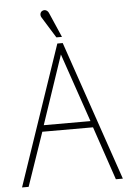

<svg xmlns="http://www.w3.org/2000/svg" viewBox="-59 -915 644 958"><g transform="rotate(-5 263.5 -436.0)"><path d="M517 0 277 -700H250L12 0H45L137 -268H391L482 0ZM381 -300H147L263 -644ZM276 -731 222 -855C217 -867 205 -875 192 -870C178 -865 175 -848 183 -836L248 -731Z"/></g></svg>

Font: Advent Pro
Style: ExtraLight
Weight: 250
Designer: Andreas Kalpakidis
Foundry: Andreas Kalpakidis
Version: Version 2.002 2007